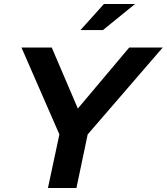

<svg xmlns="http://www.w3.org/2000/svg" viewBox="-20 -937 831 957"><path d="M219 0 276 -267 87 -700H238L368 -396L624 -700H791L417 -267L361 0ZM498 -917H653L493 -787H381Z"/></svg>

Font: Red Hat Display
Style: Bold Italic
Weight: 700
Italic angle: -12°
Designer: Pentagram / MCKL
Foundry: Pentagram / MCKL
Version: Version 1.003; Red Hat Display Bold Italic